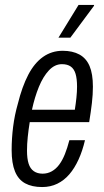

<svg xmlns="http://www.w3.org/2000/svg" viewBox="-20 -743 421 775"><path d="M150 12Q109 12 81.5 -3Q54 -18 40.5 -51Q27 -84 27 -137Q27 -184 33 -231.5Q39 -279 52 -324Q69 -393 94 -441Q119 -489 154 -513.5Q189 -538 233 -538Q273 -538 300.5 -523Q328 -508 341.5 -476.5Q355 -445 355 -393Q355 -362 351 -327.5Q347 -293 340 -250H100Q95 -219 92 -190Q89 -161 89 -135Q89 -103 95.5 -82.5Q102 -62 116.5 -52Q131 -42 152 -42Q172 -42 189 -51.5Q206 -61 219 -78.5Q232 -96 242 -121Q252 -146 260 -177H323Q313 -134 297 -99Q281 -64 260 -39.5Q239 -15 211.5 -1.5Q184 12 150 12ZM109 -300H282Q286 -325 288.5 -349Q291 -373 291 -393Q291 -425 285 -445Q279 -465 265.5 -474.5Q252 -484 230 -484Q201 -484 177.5 -459Q154 -434 137 -392.5Q120 -351 109 -300ZM216 -591 297 -723H360L359 -719L264 -591Z"/></svg>

Font: Archivo ExtraCondensed Light
Style: Italic
Weight: 300
Width: 2
Italic angle: -10°
Designer: Hector Gatti
Foundry: Omnibus-Type
Version: Version 2.001